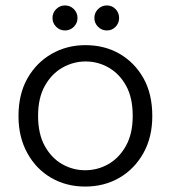

<svg xmlns="http://www.w3.org/2000/svg" viewBox="-20 -674 628 706"><path d="M293 12Q224 12 168.5 -20Q113 -52 80.5 -111Q48 -170 48 -247Q48 -328 81 -386Q114 -444 170 -476Q226 -508 294 -508Q365 -508 420 -476Q475 -444 507.5 -386.5Q540 -329 540 -247Q540 -169 507 -110.5Q474 -52 418.5 -20Q363 12 293 12ZM293 -48Q339 -48 378.5 -70.5Q418 -93 443 -137.5Q468 -182 468 -248Q468 -315 443.5 -359Q419 -403 379.5 -425.5Q340 -448 295 -448Q250 -448 210 -425.5Q170 -403 145 -358.5Q120 -314 120 -248Q120 -182 144.5 -137.5Q169 -93 208.5 -70.5Q248 -48 293 -48ZM219 -562Q200 -562 186.5 -575.5Q173 -589 173 -608Q173 -627 186.5 -640.5Q200 -654 219 -654Q238 -654 251.5 -640.5Q265 -627 265 -608Q265 -589 251.5 -575.5Q238 -562 219 -562ZM373 -562Q354 -562 340.5 -575.5Q327 -589 327 -608Q327 -627 340.5 -640.5Q354 -654 373 -654Q392 -654 405 -640.5Q418 -627 418 -608Q418 -589 405 -575.5Q392 -562 373 -562Z"/></svg>

Font: DM Sans 24pt Light
Style: Regular
Weight: 300
Designer: Colophon Foundry, Jonny Pinhorn
Foundry: Colophon Foundry
Version: Version 4.004;gftools[0.9.30]